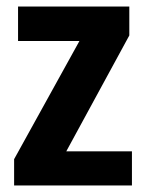

<svg xmlns="http://www.w3.org/2000/svg" viewBox="-20 -565 445 585"><path d="M382 0V-104H182L374 -457V-545H35V-440H222L23 -80V0Z"/></svg>

Font: Noto Sans Display SemiCondensed
Style: Bold
Weight: 700
Width: 4
Designer: Monotype Design Team
Foundry: Monotype Imaging Inc.
Version: Version 1.900